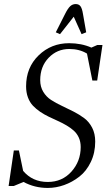

<svg xmlns="http://www.w3.org/2000/svg" viewBox="-20 -926 538 956"><path d="M22.9 0 48.8 -176.8H74.2L95.2 -75.2Q141.6 -20 217.8 -20Q289.6 -20 335.7 -71.5Q381.8 -123 381.8 -193.8Q381.8 -219.7 372.6 -240.5Q363.3 -261.2 347.4 -275.4Q331.5 -289.6 311.3 -301.5Q291 -313.5 268.3 -323.7Q245.6 -334 223.1 -344.7Q200.7 -355.5 180.4 -369.1Q160.2 -382.8 144.3 -399.4Q128.4 -416 119.1 -440.9Q109.9 -465.8 109.9 -496.1Q109.9 -589.8 172.4 -650.4Q234.9 -710.9 324.2 -710.9Q385.3 -710.9 435.1 -689L464.8 -702.1H490.2L463.9 -524.9H439.9L413.1 -659.2Q375.5 -682.1 325.2 -682.1Q264.2 -682.1 222.2 -638.4Q180.2 -594.7 180.2 -526.9Q180.2 -494.1 195.3 -469Q210.4 -443.8 234.6 -428.2Q258.8 -412.6 288.1 -398.9Q317.4 -385.3 346.4 -370.4Q375.5 -355.5 399.7 -337.4Q423.8 -319.3 439 -289.8Q454.1 -260.3 454.1 -221.2Q454.1 -165 432.1 -119.4Q410.2 -73.7 375 -46.4Q339.8 -19 299.3 -4.6Q258.8 9.8 217.8 9.8Q152.3 9.8 97.2 -20L48.8 0ZM257.8 -765.1 304.2 -856.9Q317.9 -884.3 329.6 -895Q341.3 -905.8 356.9 -905.8Q372.6 -905.8 380.6 -895Q388.7 -884.3 393.1 -856.9L409.2 -765.1L386.2 -755.9L347.2 -842.8L278.8 -755.9Z"/></svg>

Font: Dihjauti S
Style: Italic
Weight: 400
Italic angle: -9°
Designer: T. Christopher White
Version: Version 3.0.0